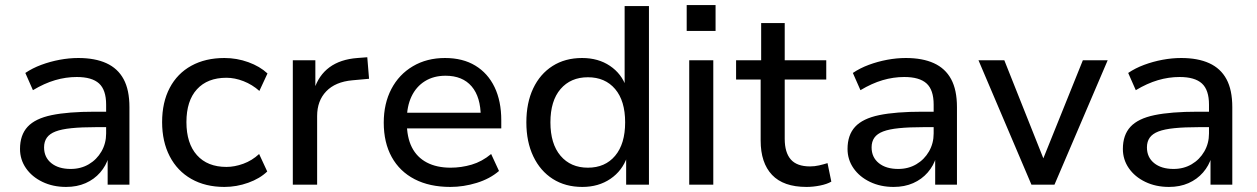

<svg xmlns="http://www.w3.org/2000/svg" viewBox="-20 -729 4963 758"><path d="M241 9Q189 9 147.5 -11Q106 -31 82.5 -65Q59 -99 59 -141Q59 -196 89 -228.5Q119 -261 184 -274.5Q249 -288 355 -288H414V-227H358Q302 -227 262.5 -223Q223 -219 199.5 -210Q176 -201 165 -185.5Q154 -170 154 -147Q154 -108 182.5 -85Q211 -62 259 -62Q299 -62 330.5 -80.5Q362 -99 380.5 -131Q399 -163 399 -202V-316Q399 -374 371 -399.5Q343 -425 283 -425Q240 -425 197.5 -412.5Q155 -400 110 -373L80 -441Q108 -460 143 -473Q178 -486 215.5 -493Q253 -500 289 -500Q355 -500 400 -479.5Q445 -459 468 -416.5Q491 -374 491 -306V0H405V-109H409Q399 -75 375.5 -48Q352 -21 318 -6Q284 9 241 9Z M866 9Q791 9 735.5 -22.5Q680 -54 650 -112Q620 -170 620 -247Q620 -325 650 -382Q680 -439 735.5 -469.5Q791 -500 866 -500Q915 -500 960.5 -483.5Q1006 -467 1036 -439L1004 -370Q976 -395 941.5 -408.5Q907 -422 874 -422Q799 -422 757.5 -376.5Q716 -331 716 -247Q716 -163 757.5 -116.5Q799 -70 874 -70Q906 -70 940.5 -82.5Q975 -95 1003 -121L1035 -52Q1006 -24 960 -7.5Q914 9 866 9Z M1136 0V-491H1225V-375H1220Q1238 -432 1281 -463.5Q1324 -495 1391 -500L1430 -503L1437 -418L1371 -412Q1304 -406 1268 -368.5Q1232 -331 1232 -271V0Z M1758 9Q1676 9 1617 -21.5Q1558 -52 1526.5 -109Q1495 -166 1495 -245Q1495 -320 1525 -377.5Q1555 -435 1610 -467.5Q1665 -500 1737 -500Q1807 -500 1856.5 -470Q1906 -440 1932.5 -385Q1959 -330 1959 -254V-222H1568V-284H1895L1878 -267Q1878 -346 1842 -388Q1806 -430 1739 -430Q1692 -430 1657.5 -408.5Q1623 -387 1604.5 -348Q1586 -309 1586 -255V-247Q1586 -187 1606 -147.5Q1626 -108 1665 -87.5Q1704 -67 1759 -67Q1801 -67 1842 -79Q1883 -91 1919 -121L1950 -54Q1914 -23 1862 -7Q1810 9 1758 9Z M2279 9Q2212 9 2162.5 -22.5Q2113 -54 2085.5 -111.5Q2058 -169 2058 -246Q2058 -323 2085 -380Q2112 -437 2161.5 -468.5Q2211 -500 2278 -500Q2342 -500 2388 -469Q2434 -438 2452 -386H2446V-705H2542V0H2452V-110H2456Q2437 -55 2390 -23Q2343 9 2279 9ZM2301 -67Q2369 -67 2408.5 -114Q2448 -161 2448 -246Q2448 -331 2408.5 -377.5Q2369 -424 2301 -424Q2233 -424 2193 -377.5Q2153 -331 2153 -246Q2153 -161 2193 -114Q2233 -67 2301 -67Z M2691 -607V-709H2805V-607ZM2701 0V-491H2796V0Z M3164 9Q3073 9 3028 -38.5Q2983 -86 2983 -174V-415H2886V-491H2985V-638H3078V-491H3242V-415H3078V-181Q3078 -127 3102 -99.5Q3126 -72 3178 -72Q3196 -72 3213.5 -76Q3231 -80 3247 -85L3262 -12Q3245 -2 3217.5 3.5Q3190 9 3164 9Z M3508 9Q3456 9 3414.5 -11Q3373 -31 3349.5 -65Q3326 -99 3326 -141Q3326 -196 3356 -228.5Q3386 -261 3451 -274.5Q3516 -288 3622 -288H3681V-227H3625Q3569 -227 3529.5 -223Q3490 -219 3466.5 -210Q3443 -201 3432 -185.5Q3421 -170 3421 -147Q3421 -108 3449.5 -85Q3478 -62 3526 -62Q3566 -62 3597.5 -80.5Q3629 -99 3647.5 -131Q3666 -163 3666 -202V-316Q3666 -374 3638 -399.5Q3610 -425 3550 -425Q3507 -425 3464.5 -412.5Q3422 -400 3377 -373L3347 -441Q3375 -460 3410 -473Q3445 -486 3482.5 -493Q3520 -500 3556 -500Q3622 -500 3667 -479.5Q3712 -459 3735 -416.5Q3758 -374 3758 -306V0H3672V-109H3676Q3666 -75 3642.5 -48Q3619 -21 3585 -6Q3551 9 3508 9Z M4052 0 3843 -491H3945L4107 -84H4091L4255 -491H4353L4143 0Z M4595 9Q4543 9 4501.5 -11Q4460 -31 4436.5 -65Q4413 -99 4413 -141Q4413 -196 4443 -228.5Q4473 -261 4538 -274.5Q4603 -288 4709 -288H4768V-227H4712Q4656 -227 4616.5 -223Q4577 -219 4553.5 -210Q4530 -201 4519 -185.5Q4508 -170 4508 -147Q4508 -108 4536.5 -85Q4565 -62 4613 -62Q4653 -62 4684.5 -80.5Q4716 -99 4734.5 -131Q4753 -163 4753 -202V-316Q4753 -374 4725 -399.5Q4697 -425 4637 -425Q4594 -425 4551.5 -412.5Q4509 -400 4464 -373L4434 -441Q4462 -460 4497 -473Q4532 -486 4569.5 -493Q4607 -500 4643 -500Q4709 -500 4754 -479.5Q4799 -459 4822 -416.5Q4845 -374 4845 -306V0H4759V-109H4763Q4753 -75 4729.5 -48Q4706 -21 4672 -6Q4638 9 4595 9Z"/></svg>

Font: Nunito Sans 10pt Medium
Style: Regular
Weight: 500
Designer: Vernon Adams
Foundry: Vernon Adams
Version: Version 3.101;gftools[0.9.27]